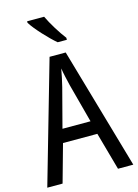

<svg xmlns="http://www.w3.org/2000/svg" viewBox="-138 -1017 783 1091"><g transform="rotate(-15 253.5 -471.5)"><path d="M234 -943H134V-934C159 -893 229 -818 271 -783H325V-795C296 -832 255 -898 234 -943ZM416 0H506L300 -715H205L0 0H90L152 -222H354ZM274 -530 335 -301H170L230 -530C238 -562 246 -600 252 -634C256 -605 267 -560 274 -530Z"/></g></svg>

Font: Noto Sans Telugu Condensed
Style: Regular
Weight: 400
Width: 3
Designer: Jelle Bosma - Monotype Design Team
Foundry: Monotype Imaging Inc.
Version: Version 2.005